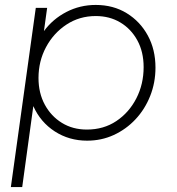

<svg xmlns="http://www.w3.org/2000/svg" viewBox="-20 -558 716 778"><path d="M24 200 125 -526H171L158 -432Q194 -481 249 -509.5Q304 -538 368 -538Q439 -538 493.5 -504.5Q548 -471 579 -414Q610 -357 610 -284Q610 -223 588.5 -169Q567 -115 529 -74.5Q491 -34 441 -11Q391 12 333 12Q260 12 202 -25.5Q144 -63 115 -128L70 200ZM332 -33Q400 -33 451.5 -67.5Q503 -102 532.5 -159.5Q562 -217 562 -286Q562 -348 536.5 -394.5Q511 -441 467.5 -467Q424 -493 368 -493Q302 -493 249.5 -458.5Q197 -424 166.5 -367Q136 -310 136 -242Q136 -181 161.5 -134Q187 -87 231 -60Q275 -33 332 -33Z"/></svg>

Font: Plus Jakarta Sans ExtraLight
Style: Italic
Weight: 200
Italic angle: -8°
Designer: Gumpita Rahayu
Foundry: Tokotype
Version: Version 2.071; ttfautohint (v1.8.4.7-5d5b);gftools[0.9.29]